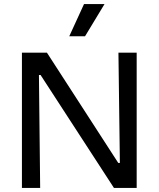

<svg xmlns="http://www.w3.org/2000/svg" viewBox="-20 -917 774 937"><path d="M87 0V-660H209L557 -122H565L558 -660H647V0H536L178 -551H170L176 0ZM395 -740H318L390 -897H490Z"/></svg>

Font: Bricolage Grotesque 12pt
Style: Regular
Weight: 400
Designer: Mathieu Triay
Foundry: Atelier Triay
Version: Version 1.001; ttfautohint (v1.8.4.7-5d5b);gftools[0.9.33.de